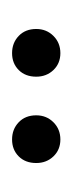

<svg xmlns="http://www.w3.org/2000/svg" viewBox="79 -804 120 318"><g transform="rotate(90 139.0 -645.0)"><path d="M68 -605Q85 -605 96 -616Q107 -627 107 -645Q107 -662 96 -673.5Q85 -685 68 -685Q51 -685 39.5 -673.5Q28 -662 28 -645Q28 -627 39.5 -616Q51 -605 68 -605ZM211 -605Q228 -605 239 -616Q250 -627 250 -645Q250 -662 239 -673.5Q228 -685 211 -685Q194 -685 182.5 -673.5Q171 -662 171 -645Q171 -627 182.5 -616Q194 -605 211 -605Z"/></g></svg>

Font: Secuela Light
Style: Regular
Weight: 300
Designer: Fernando Haro
Foundry: deFharo
Version: Version 1.708